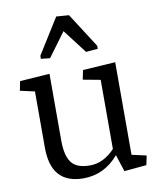

<svg xmlns="http://www.w3.org/2000/svg" viewBox="-91 -890 797 972"><g transform="rotate(-10 308.0 -404.5)"><path d="M93.3 -175.3V-465.3L18.6 -481.9L28.3 -529.8L181.2 -540.5V-196.8Q181.2 -120.1 208 -84Q234.9 -47.9 303.7 -47.9Q372.6 -47.9 431.2 -109.9V-465.3L341.8 -481.9L351.6 -529.8L519 -540.5V-64.5L593.8 -47.9L584 0L469.2 10.7L440.9 -76.2Q366.7 10.7 259.8 10.7Q93.3 10.7 93.3 -175.3ZM443.8 -622.6 382.8 -617.7 288.6 -740.7 197.8 -617.7 151.4 -622.6V-638.2L265.1 -820.3L330.1 -815.4L443.8 -638.2Z"/></g></svg>

Font: NoticiaText-Regular
Style: Regular
Weight: 400
Designer: JM Sole
Foundry: JM Sole
Version: Version 1.003